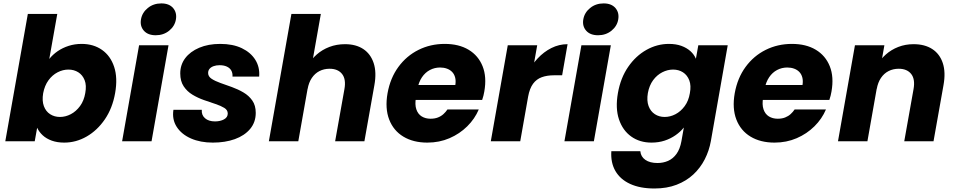

<svg xmlns="http://www.w3.org/2000/svg" viewBox="-20 -821 5554 1116"><path d="M266.5 -478.5Q286.9 -504 315.2 -523.5Q343.5 -542.9 379 -554.4Q414.6 -565.8 454.4 -565.8Q523.2 -565.8 572.8 -531.1Q622.4 -496.3 643.5 -432.3Q664.7 -368.3 649.2 -280.1Q633.6 -191.9 589.5 -127.4Q545.3 -62.9 483.7 -27.5Q422.1 7.9 353.4 7.9Q312.6 7.9 281 -3.5Q249.5 -14.9 228.4 -34.4Q207.3 -53.9 195.9 -78.4L181.9 0H10.8L141.8 -740H312.9ZM475.6 -280.1Q483.9 -324.8 471.9 -355Q460 -385.2 435 -400.9Q410 -416.6 377.5 -416.6Q345.6 -416.6 314.7 -400.7Q283.8 -384.7 261.5 -354Q239.3 -323.4 230.9 -279.2Q223.5 -235 235 -204.1Q246.5 -173.2 271.5 -157.2Q296.5 -141.2 328.5 -141.2Q360.9 -141.2 391.8 -157.4Q422.6 -173.6 445.4 -204.8Q468.2 -235.9 475.6 -280.1Z M689.8 0 788.4 -557.9H959.5L860.9 0ZM885.3 -616.1Q839.5 -616.1 816.2 -642.6Q792.8 -669.2 799.4 -708.1Q806 -747.5 838.9 -774.4Q871.9 -801.2 917.7 -801.2Q963 -801.2 986.1 -774.4Q1009.1 -747.5 1002.5 -708.1Q996 -669.2 963.3 -642.6Q930.6 -616.1 885.3 -616.1Z M1216.9 7.9Q1144.9 7.9 1090 -16.1Q1035.2 -40.2 1007.3 -83.4Q979.4 -126.5 988 -182.7H1152.9Q1150.5 -152.1 1171.7 -133.7Q1192.9 -115.3 1229.7 -115.3Q1259.9 -115.3 1281.9 -127.1Q1303.8 -138.9 1303.8 -161.2Q1303.8 -181.5 1283.8 -193.8Q1263.8 -206.1 1232.5 -216.5Q1201.3 -226.9 1165.7 -239.3Q1130.2 -251.7 1098.9 -270.5Q1067.7 -289.2 1047.7 -319.2Q1027.7 -349.2 1027.7 -394.3Q1027.7 -444.4 1056.5 -482.7Q1085.3 -521.1 1138 -543.5Q1190.7 -565.8 1259.9 -565.8Q1333.5 -565.8 1385.5 -540.9Q1437.5 -516 1464.2 -473.1Q1490.8 -430.2 1486.4 -375.6H1331.4Q1332.8 -395.8 1324.5 -410.8Q1316.1 -425.8 1298.6 -433.9Q1281.2 -442 1256.1 -442Q1237.1 -442 1222 -436.6Q1206.8 -431.3 1198.3 -421.3Q1189.7 -411.3 1189.7 -396.7Q1189.7 -376.5 1209.7 -363.2Q1229.8 -349.9 1261.3 -338.7Q1292.8 -327.6 1328.1 -314.9Q1363.4 -302.2 1394.9 -283.7Q1426.5 -265.3 1446.5 -236.7Q1466.5 -208.2 1466.5 -165.2Q1466.5 -110.5 1433.9 -71.5Q1401.2 -32.6 1345 -12.3Q1288.7 7.9 1216.9 7.9Z M1542.8 0 1673.8 -740H1844.9L1713.9 0ZM1928 0 1982 -303.2Q1992.3 -360.8 1968.2 -391.1Q1944.1 -421.4 1895.8 -421.4Q1863.3 -421.4 1836.7 -407.8Q1810.2 -394.2 1792.5 -367.9Q1774.7 -341.6 1767.9 -303.2L1770.4 -442Q1789.4 -476.3 1821 -504.2Q1852.7 -532.2 1894.5 -548.2Q1936.4 -564.2 1985.5 -564.2Q2049.1 -564.2 2091.7 -535.9Q2134.4 -507.5 2152 -454.2Q2169.6 -400.9 2156.1 -326.1L2098.1 0Z M2375.4 -240.2 2391.4 -326.9H2626.6Q2630.5 -351.9 2625.4 -371Q2620.3 -390.1 2608 -402.8Q2595.8 -415.5 2577.8 -422Q2559.7 -428.6 2538.2 -428.6Q2506.3 -428.6 2478.9 -414.2Q2451.5 -399.8 2432.7 -372Q2413.9 -344.3 2406 -303.5L2397.9 -254.7Q2390.5 -213.2 2400 -185.4Q2409.5 -157.6 2431.4 -144.2Q2453.3 -130.9 2482.5 -130.9Q2507 -130.9 2525.5 -138.2Q2544.1 -145.5 2557.7 -158Q2571.4 -170.5 2580.6 -184.6H2762.8Q2739.8 -130.3 2695.9 -86.8Q2652 -43.3 2592.8 -17.7Q2533.5 7.9 2463.9 7.9Q2382.3 7.9 2324.7 -26.8Q2267.1 -61.5 2242.1 -126.3Q2217.1 -191.1 2232.6 -279.2Q2248.6 -367.8 2295.7 -432Q2342.7 -496.3 2412.6 -531.1Q2482.4 -565.8 2565 -565.8Q2647.2 -565.8 2703.8 -531.8Q2760.4 -497.8 2785.2 -435.7Q2810 -373.6 2795 -288.9Q2793 -277.5 2790 -265Q2787 -252.6 2782.6 -240.2Z M3049.6 -258.8 3010.3 -290.5Q3019.8 -343.9 3044.2 -393.2Q3068.7 -442.4 3104.7 -481Q3140.7 -519.6 3185.1 -541.9Q3229.5 -564.2 3279 -564.2L3247.4 -383.4H3200.5Q3159.5 -383.4 3128.9 -372.2Q3098.3 -361.1 3078.4 -334.2Q3058.5 -307.3 3049.6 -258.8ZM2832.8 0 2931.4 -557.9H3102.5L3003.9 0Z M3260.8 0 3359.4 -557.9H3530.5L3431.9 0ZM3456.3 -616.1Q3410.5 -616.1 3387.2 -642.6Q3363.8 -669.2 3370.4 -708.1Q3377 -747.5 3409.9 -774.4Q3442.9 -801.2 3488.7 -801.2Q3534 -801.2 3557.1 -774.4Q3580.1 -747.5 3573.5 -708.1Q3567 -669.2 3534.3 -642.6Q3501.6 -616.1 3456.3 -616.1Z M3867.9 -565.8Q3909.2 -565.8 3940.5 -554.4Q3971.8 -542.9 3993.1 -523.7Q4014.5 -504.5 4024.9 -479.5L4038.9 -557.9H4209.9L4111.9 -1Q4101.9 55 4076.5 104.8Q4051 154.7 4010.3 192.8Q3969.5 230.9 3912.8 252.8Q3856.2 274.6 3783.8 274.6Q3700.7 274.6 3643 248.2Q3585.4 221.8 3557.1 173Q3528.9 124.3 3533.4 58H3701.9Q3704.8 89.9 3731.2 108.2Q3757.5 126.5 3801.8 126.5Q3834.7 126.5 3863.2 114.1Q3891.6 101.6 3912.1 73.6Q3932.5 45.5 3940.9 -1L3954.8 -79.8Q3935.4 -55.3 3907 -35.4Q3878.7 -15.4 3843.4 -3.7Q3808.1 7.9 3766.8 7.9Q3698.5 7.9 3648.9 -27.5Q3599.4 -62.9 3577.7 -127.4Q3556.1 -191.9 3571.6 -280.1Q3587.1 -368.3 3631.3 -432.3Q3675.4 -496.3 3737.5 -531.1Q3799.6 -565.8 3867.9 -565.8ZM3989.8 -279.2Q3998.2 -323.4 3986.5 -354Q3974.7 -384.7 3949.7 -400.7Q3924.7 -416.6 3892.3 -416.6Q3860.3 -416.6 3829.5 -400.9Q3798.6 -385.2 3776.3 -355Q3754 -324.8 3745.7 -280.1Q3738.3 -235.9 3749.8 -204.8Q3761.3 -173.6 3786.3 -157.4Q3811.2 -141.2 3843.2 -141.2Q3875.6 -141.2 3906.3 -157.2Q3936.9 -173.2 3959.7 -204.1Q3982.5 -235 3989.8 -279.2Z M4393.4 -240.2 4409.4 -326.9H4644.6Q4648.5 -351.9 4643.4 -371Q4638.3 -390.1 4626 -402.8Q4613.8 -415.5 4595.8 -422Q4577.7 -428.6 4556.2 -428.6Q4524.3 -428.6 4496.9 -414.2Q4469.5 -399.8 4450.7 -372Q4431.9 -344.3 4424 -303.5L4415.9 -254.7Q4408.5 -213.2 4418 -185.4Q4427.5 -157.6 4449.4 -144.2Q4471.3 -130.9 4500.5 -130.9Q4525 -130.9 4543.5 -138.2Q4562.1 -145.5 4575.7 -158Q4589.4 -170.5 4598.6 -184.6H4780.8Q4757.8 -130.3 4713.9 -86.8Q4670 -43.3 4610.8 -17.7Q4551.5 7.9 4481.9 7.9Q4400.3 7.9 4342.7 -26.8Q4285.1 -61.5 4260.1 -126.3Q4235.1 -191.1 4250.6 -279.2Q4266.6 -367.8 4313.7 -432Q4360.7 -496.3 4430.6 -531.1Q4500.4 -565.8 4583 -565.8Q4665.2 -565.8 4721.8 -531.8Q4778.4 -497.8 4803.2 -435.7Q4828 -373.6 4813 -288.9Q4811 -277.5 4808 -265Q4805 -252.6 4800.6 -240.2Z M4850.8 0 4949.4 -557.9H5120.5L5021.9 0ZM5236 0 5290 -303.2Q5300.3 -360.8 5276.2 -391.1Q5252.1 -421.4 5203.8 -421.4Q5171.3 -421.4 5144.7 -407.8Q5118.2 -394.2 5100.5 -367.9Q5082.7 -341.6 5075.9 -303.2L5078.4 -442Q5097.4 -476.3 5128.8 -504.2Q5160.2 -532.2 5201.4 -548.2Q5242.5 -564.2 5290.2 -564.2Q5355.2 -564.2 5398.8 -535.9Q5442.4 -507.5 5460 -454.2Q5477.6 -400.9 5464.1 -326.1L5406.1 0Z"/></svg>

Font: Poppins Variable
Style: Italic
Weight: 100
Italic angle: -10°
Designer: Jonny Pinhorn
Foundry: Indian Type Foundry
Version: Version 6.000